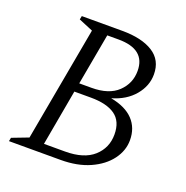

<svg xmlns="http://www.w3.org/2000/svg" viewBox="-106 -657 730 755"><g transform="rotate(20 259.0 -280.0)"><path d="M10 0 13 -15 81 -41 168 -520 108 -545 111 -560H281Q362 -560 409 -530.5Q456 -501 456 -441Q456 -393 422.5 -353Q389 -313 330 -296Q393 -284 424.5 -250.5Q456 -217 456 -166Q456 -122 427.5 -84Q399 -46 347.5 -23Q296 0 226 0ZM278 -523H231L192 -308H243Q316 -308 353.5 -344Q391 -380 391 -432Q391 -523 278 -523ZM254 -271H185L143 -37H231Q310 -37 350.5 -73.5Q391 -110 391 -166Q391 -221 356 -246Q321 -271 254 -271Z"/></g></svg>

Font: Spectral SC Light
Style: Italic
Weight: 300
Italic angle: -10°
Designer: Jean-Baptiste Levee
Foundry: Production Type
Version: Version 2.001